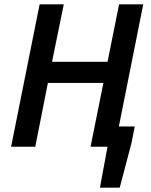

<svg xmlns="http://www.w3.org/2000/svg" viewBox="-20 -674 692 882"><path d="M31 0H142L200 -293H455L396 0H474L439 188H530L584 -17L599 -93H526L638 -654H527L474 -390H219L273 -654H162Z"/></svg>

Font: Source Sans Pro Semibold
Style: Italic
Weight: 600
Italic angle: -11°
Designer: Paul D. Hunt
Foundry: Adobe Systems Incorporated
Version: Version 3.006;hotconv 1.0.111;makeotfexe 2.5.65597